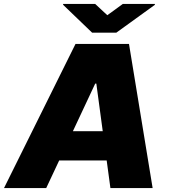

<svg xmlns="http://www.w3.org/2000/svg" viewBox="-43 -949 858 969"><path d="M190.3 0H-22.7L338.1 -727.3H608L727.3 0H514.2L495.4 -139.2H255.7ZM324.9 -286.9H475.5L443.2 -527H437.5ZM437.5 -929 498.6 -872.2 576.7 -929H738.6V-924.7L544 -784.1H421.9L275.6 -924.7V-929Z"/></svg>

Font: Inter UI Black
Style: Italic
Weight: 900
Italic angle: -9.39999°
Designer: Rasmus Andersson
Foundry: rsms
Version: 3.2;8d6f07862